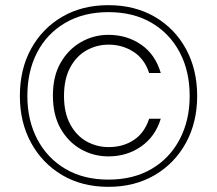

<svg xmlns="http://www.w3.org/2000/svg" viewBox="-20 -721 841 744"><path d="M400 3Q298 3 221 -42.5Q144 -88 100.5 -167.5Q57 -247 57 -349Q57 -453 100.5 -532Q144 -611 221 -656Q298 -701 400 -701Q502 -701 579.5 -656Q657 -611 700.5 -531.5Q744 -452 744 -349Q744 -247 700.5 -167.5Q657 -88 579.5 -42.5Q502 3 400 3ZM400 -115Q343 -115 294 -142.5Q245 -170 215 -222.5Q185 -275 185 -351Q185 -426 215 -478Q245 -530 294 -558Q343 -586 400 -586Q472 -586 527 -548Q582 -510 603 -438H558Q540 -493 497 -520.5Q454 -548 401 -548Q355 -548 315.5 -526Q276 -504 252 -459.5Q228 -415 228 -349Q228 -284 252 -239.5Q276 -195 315.5 -173Q355 -151 401 -151Q457 -151 498.5 -178.5Q540 -206 558 -261H603Q582 -192 527 -153.5Q472 -115 400 -115ZM400 -25Q497 -25 567.5 -66.5Q638 -108 676.5 -181.5Q715 -255 715 -349Q715 -445 676.5 -518Q638 -591 567.5 -632.5Q497 -674 400 -674Q304 -674 233 -632.5Q162 -591 124 -518Q86 -445 86 -349Q86 -255 124.5 -181.5Q163 -108 233.5 -66.5Q304 -25 400 -25Z"/></svg>

Font: DM Sans 9pt ExtraLight
Style: Regular
Weight: 250
Version: Version 4.004;gftools[0.9.30]